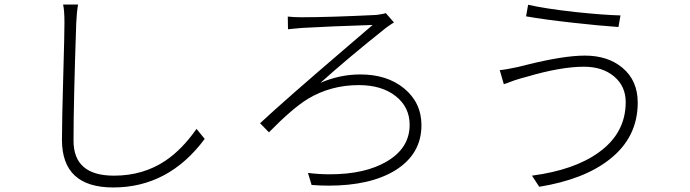

<svg xmlns="http://www.w3.org/2000/svg" viewBox="-20 -788 3040 846"><path d="M253 -172Q253 -255 259 -465Q264 -634 264 -688Q264 -742 258 -768H324Q318 -734 316 -688Q304 -343 304 -168Q304 -14 482 -14Q611 -14 709 -80Q781 -128 846 -220L882 -176Q723 38 479 38Q253 38 253 -172Z M1126 -245Q1233 -345 1510 -582Q1596 -656 1622 -678Q1433 -672 1312 -665Q1297 -664 1267 -661Q1255 -660 1249 -659L1248 -715Q1275 -712 1309 -712Q1432 -712 1635 -722Q1638 -722 1645 -723Q1671 -727 1680 -730L1716 -689Q1710 -686 1690 -672Q1682 -666 1679 -664Q1512 -531 1392 -423Q1477 -460 1568 -460Q1685 -460 1760 -399Q1837 -336 1837 -236Q1837 -109 1721 -37Q1611 30 1428 30Q1391 30 1353 27L1337 -26Q1386 -20 1433 -20Q1589 -20 1685 -77Q1785 -136 1785 -238Q1785 -316 1723.5 -364.5Q1662 -413 1561 -413Q1437 -413 1336 -352Q1269 -311 1165 -205Z M2182 -479Q2208 -481 2263 -493Q2274 -496 2299 -502Q2463 -543 2557 -543Q2659 -543 2723 -489Q2790 -433 2790 -336Q2790 -182 2665 -85Q2553 3 2356 35L2324 -14Q2512 -39 2619 -117Q2737 -202 2737 -338Q2737 -408 2686 -451Q2635 -494 2553 -494Q2451 -494 2302 -450Q2284 -445 2276 -443Q2250 -436 2212 -421Q2204 -418 2200 -417ZM2298 -716 2307 -767Q2381 -750 2515 -735Q2638 -722 2714 -720L2705 -669Q2618 -675 2503 -688Q2376 -702 2298 -716Z"/></svg>

Font: Source Han Sans Light
Style: Regular
Weight: 300
Designer: Ryoko NISHIZUKA Ë•øÂ°öÊ∂ºÂ≠ê (kana & ideographs); Paul D. Hunt (Latin, Greek & Cyrillic); Wenlong ZHANG Âº†ÊñáÈæô (bopom
Foundry: Adobe Systems Incorporated
Version: Version 1.004;PS 1.004;hotconv 1.0.82;makeotf.lib2.5.63406; 